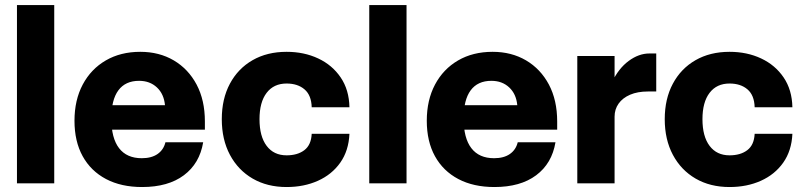

<svg xmlns="http://www.w3.org/2000/svg" viewBox="-20 -720 3163 754"><path d="M46.6 -700V0H193V-700Z M272.5 -245.9Q272.5 -164.8 304.6 -106.6Q336.8 -48.3 396.4 -16.9Q456 14.5 538 14.5Q640.3 14.5 702.1 -31.8Q764 -78 777.9 -161.3H629.7Q622.5 -131.7 598.8 -115.2Q575.1 -98.7 536.7 -98.7Q477.9 -98.7 447.6 -138.1Q417.2 -177.5 417.2 -254.7Q417.2 -327.9 444.8 -365.2Q472.4 -402.6 526.2 -402.6Q568.5 -402.6 596.2 -376.7Q623.8 -350.8 627.9 -306.9H412.1V-210.9H784.6V-243Q784.6 -326.6 752.1 -387.9Q719.5 -449.2 662.3 -482.9Q605.1 -516.5 531 -516.5Q453.7 -516.5 395.5 -482.7Q337.3 -448.9 304.9 -388Q272.5 -327.1 272.5 -245.9Z M851 -252Q851 -172 883 -111.9Q915 -51.9 972.2 -18.7Q1029.4 14.5 1105.4 14.5Q1174 14.5 1228.6 -10.1Q1283.3 -34.6 1316.3 -81.3Q1349.3 -128.1 1352.3 -194.5H1204.1Q1202 -150.7 1175.3 -130.4Q1148.6 -110 1105.4 -110Q1055.2 -110 1027.2 -147.1Q999.1 -184.3 999.1 -252Q999.1 -318.9 1027.1 -355.4Q1055.1 -392 1105.4 -392Q1149.1 -392 1175.9 -369Q1202.8 -346.1 1204.1 -298.7H1352.3Q1350.9 -367.3 1317.9 -415.8Q1285 -464.4 1229.7 -490.4Q1174.3 -516.5 1105.4 -516.5Q1029.1 -516.5 971.8 -483.6Q914.6 -450.8 882.8 -391.2Q851 -331.7 851 -252Z M1430.1 -700V0H1576.5V-700Z M1656 -245.9Q1656 -164.8 1688.1 -106.6Q1720.3 -48.3 1779.9 -16.9Q1839.5 14.5 1921.5 14.5Q2023.8 14.5 2085.6 -31.8Q2147.5 -78 2161.4 -161.3H2013.2Q2006 -131.7 1982.3 -115.2Q1958.6 -98.7 1920.2 -98.7Q1861.4 -98.7 1831.1 -138.1Q1800.7 -177.5 1800.7 -254.7Q1800.7 -327.9 1828.3 -365.2Q1855.9 -402.6 1909.7 -402.6Q1952 -402.6 1979.7 -376.7Q2007.3 -350.8 2011.4 -306.9H1795.6V-210.9H2168.1V-243Q2168.1 -326.6 2135.6 -387.9Q2103 -449.2 2045.8 -482.9Q1988.6 -516.5 1914.5 -516.5Q1837.2 -516.5 1779 -482.7Q1720.8 -448.9 1688.4 -388Q1656 -327.1 1656 -245.9Z M2557.1 -360.7V-510H2530.1Q2488.6 -510 2448.9 -480.7Q2409.1 -451.3 2383.3 -397Q2357.5 -342.7 2357.5 -267.5L2393.5 -261.8Q2393.5 -290.8 2409.3 -313.1Q2425.1 -335.4 2454.5 -348.1Q2483.8 -360.7 2524.6 -360.7ZM2247.1 -500V0H2393.5V-500Z M2590.5 -252Q2590.5 -172 2622.5 -111.9Q2654.5 -51.9 2711.7 -18.7Q2768.9 14.5 2844.9 14.5Q2913.5 14.5 2968.1 -10.1Q3022.8 -34.6 3055.8 -81.3Q3088.8 -128.1 3091.8 -194.5H2943.6Q2941.5 -150.7 2914.8 -130.4Q2888.1 -110 2844.9 -110Q2794.7 -110 2766.7 -147.1Q2738.6 -184.3 2738.6 -252Q2738.6 -318.9 2766.6 -355.4Q2794.6 -392 2844.9 -392Q2888.6 -392 2915.4 -369Q2942.3 -346.1 2943.6 -298.7H3091.8Q3090.4 -367.3 3057.4 -415.8Q3024.5 -464.4 2969.2 -490.4Q2913.8 -516.5 2844.9 -516.5Q2768.6 -516.5 2711.3 -483.6Q2654.1 -450.8 2622.3 -391.2Q2590.5 -331.7 2590.5 -252Z"/></svg>

Font: Overused Grotesk Light
Style: Regular
Weight: 300
Designer: RandomMaerks
Version: Version 0.005